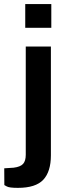

<svg xmlns="http://www.w3.org/2000/svg" viewBox="-40 -742 336 928"><path d="M46.5 166Q5 166 -7 159.2Q-19 152.5 -19 152.5L-19.5 71.5L26 68.5Q58.5 64.5 71.5 50.2Q84.5 36 84.5 6V-517H206V8.5Q206 87.5 169.2 126.8Q132.5 166 46.5 166ZM82 -607.5V-722.5H208V-607.5Z"/></svg>

Font: Public Sans Thin SemiBold
Style: Regular
Weight: 600
Version: Version 2.001